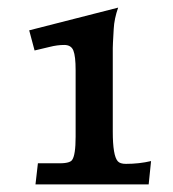

<svg xmlns="http://www.w3.org/2000/svg" viewBox="-20 -835 457 507"><path d="M80.1 -403.8H129.4Q164.1 -402.8 170.4 -412.6Q179.7 -425.3 179.7 -474.1V-649.4Q179.7 -686.5 173.8 -701.4Q168 -716.3 149.7 -716.3Q131.3 -716.3 111.3 -711.2Q91.3 -706.1 71.3 -701.7L57.1 -754.9L292 -814.9Q281.7 -785.6 280.3 -758.8L278.3 -722.7Q277.8 -714.4 277.8 -708.5V-487.3Q277.8 -423.8 291 -409.2Q296.9 -402.3 312.5 -402.3Q347.7 -402.3 378.9 -409.7L372.6 -348.1H73.7Z"/></svg>

Font: HeadlandOne
Style: Regular
Weight: 400
Designer: Gary Lonergan
Foundry: Sorkin Type Co.
Version: Version 1.002